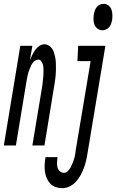

<svg xmlns="http://www.w3.org/2000/svg" viewBox="-63 -759 607 1002"><path d="M-43 0 43 -520H106L93 -445Q99 -459 105.5 -472.5Q112 -486 120.5 -498Q129 -510 142 -519Q155 -528 169 -528Q184 -528 197 -517.5Q210 -507 215.5 -493Q221 -479 224.5 -463Q228 -447 228.5 -431Q229 -415 229 -398.5Q229 -382 227.5 -365.5Q226 -349 223.5 -332.5Q221 -316 218 -299L169 0H106L158 -313Q159 -322 160 -331.5Q161 -341 162 -350.5Q163 -360 163.5 -369.5Q164 -379 164 -388Q164 -397 163.5 -406.5Q163 -416 160 -424.5Q157 -433 151.5 -440.5Q146 -448 137 -448Q130 -448 122 -443.5Q114 -439 108.5 -432Q103 -425 99.5 -417.5Q96 -410 93 -402Q90 -394 87 -386.5Q84 -379 82.5 -371Q81 -363 79 -355Q77 -347 76 -339L20 0ZM471 -601Q457 -601 446 -609.5Q435 -618 430 -630.5Q425 -643 425 -657.5Q425 -672 427 -687Q429 -696 432.5 -705.5Q436 -715 442.5 -723Q449 -731 458.5 -735Q468 -739 478 -739Q492 -739 503 -730.5Q514 -722 518.5 -709.5Q523 -697 523.5 -682.5Q524 -668 522 -653Q520 -644 516.5 -634.5Q513 -625 506.5 -617Q500 -609 490 -605Q480 -601 471 -601ZM262 223Q244 223 227 217Q210 211 199 199Q188 187 181 171Q174 155 171.5 137Q169 119 170 101Q171 83 174 65L175 61H238L237 63Q235 76 234.5 89Q234 102 237 114Q240 126 249 134.5Q258 143 271 143Q282 143 291 134Q300 125 305.5 114.5Q311 104 315.5 93Q320 82 323.5 71Q327 60 329 48.5Q331 37 332 26L410 -440H341L345 -520H487L394 39Q391 59 386.5 78.5Q382 98 375 117Q368 136 358 154.5Q348 173 334 188.5Q320 204 301 213.5Q282 223 262 223Z"/></svg>

Font: Iosevka Medium
Style: Italic
Weight: 500
Italic angle: -9°
Monospace: yes
Designer: Belleve Invis
Foundry: Belleve Invis
Version: Version 32.5.0; ttfautohint (v1.8.4)